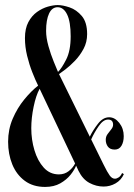

<svg xmlns="http://www.w3.org/2000/svg" viewBox="-20 -729 529 758"><path d="M158 9Q110.5 9 77.8 -15.2Q45 -39.5 28.5 -80Q12 -120.5 12 -169.5Q12 -218 30.2 -260.5Q48.5 -303 75.8 -336.2Q103 -369.5 130.5 -391Q120 -412 107.8 -443Q95.5 -474 87 -509Q78.5 -544 78.5 -578.5Q78.5 -616.5 92 -641.8Q105.5 -667 126.2 -681.8Q147 -696.5 169 -702.8Q191 -709 208 -709Q227.5 -709 254.8 -699.8Q282 -690.5 303 -665.8Q324 -641 324 -594.5Q324 -562.5 309.8 -536Q295.5 -509.5 275.8 -489Q256 -468.5 238.2 -455Q220.5 -441.5 213 -436.5L334.5 -189.5Q347 -215 366.8 -240.5Q386.5 -266 411 -266Q433.5 -266 451 -243.8Q468.5 -221.5 468.5 -191.5Q468.5 -168.5 459.5 -153.5Q450.5 -138.5 433 -138.5Q414.5 -138.5 406 -150Q397.5 -161.5 397.5 -177Q397.5 -190 404.8 -199.8Q412 -209.5 419.2 -218.5Q426.5 -227.5 426.5 -236.5Q426.5 -257 406.5 -257Q387.5 -257 369.8 -231.2Q352 -205.5 340 -178.5L389 -79Q404 -48.5 413.2 -36Q422.5 -23.5 433.5 -23.5Q441 -23.5 449 -29Q457 -34.5 462 -46L469 -41.5Q458.5 -18 436.5 -5.2Q414.5 7.5 389 7.5Q360 7.5 333.2 -6.8Q306.5 -21 290 -54.5L280.5 -75Q274 -58.5 258.5 -39Q243 -19.5 218 -5.2Q193 9 158 9ZM162 -607Q162 -580 171.2 -547Q180.5 -514 192 -486Q203.5 -458 209 -445Q223.5 -459 241.2 -493.8Q259 -528.5 259 -585.5Q259 -643 245 -671.8Q231 -700.5 207.5 -700.5Q185.5 -700.5 173.8 -675.8Q162 -651 162 -607ZM103.5 -223Q103.5 -177.5 116 -135.8Q128.5 -94 152.8 -67.2Q177 -40.5 212.5 -40.5Q234.5 -40.5 251 -53.2Q267.5 -66 276.5 -83.5L136.5 -378.5Q122 -352.5 112.8 -307.8Q103.5 -263 103.5 -223Z"/></svg>

Font: Imbue 100pt SemiBold
Style: Regular
Weight: 600
Designer: Tyler Finck
Foundry: Etcetera Type Company
Version: Version 1.102; ttfautohint (v1.8.3)